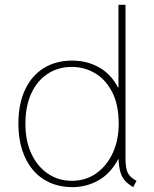

<svg xmlns="http://www.w3.org/2000/svg" viewBox="-20 -772 640 800"><path d="M535.2 7.8Q514.6 -4.4 501.7 -18.1Q488.8 -31.7 481.9 -54Q475.1 -76.2 473.6 -114.3L477.5 -108.4H463.9L479.5 -143.6V-369.1L461.9 -407.2H473.6V-752H502.9V-113.3Q502.9 -70.8 512.5 -51.8Q522 -32.7 548.8 -18.6ZM281.2 7.8Q231 7.8 189.5 -10.3Q147.9 -28.3 118.4 -62.5Q88.9 -96.7 72.8 -145.5Q56.6 -194.3 56.6 -255.9Q56.6 -338.9 84.2 -397.9Q111.8 -457 162.4 -488.3Q212.9 -519.5 281.2 -519.5Q341.8 -519.5 392.1 -491.7Q442.4 -463.9 472.7 -406Q502.9 -348.1 502.9 -257.8Q502.9 -168 472.4 -109.1Q441.9 -50.3 391.4 -21.2Q340.8 7.8 281.2 7.8ZM279.3 -18.6Q336.9 -18.6 380.9 -49.6Q424.8 -80.6 449.7 -134.3Q474.6 -188 474.6 -255.9Q474.6 -335.9 447.3 -388.7Q419.9 -441.4 375.5 -467.3Q331.1 -493.2 279.3 -493.2Q222.7 -493.2 179 -464.8Q135.3 -436.5 110.6 -383.3Q85.9 -330.1 85.9 -255.9Q85.9 -183.6 111.3 -130.4Q136.7 -77.1 180.4 -47.9Q224.1 -18.6 279.3 -18.6Z"/></svg>

Font: Reddit Sans ExtraLight
Style: Regular
Weight: 250
Designer: Stephen Hutchings
Foundry: Reddit
Version: Version 1.014